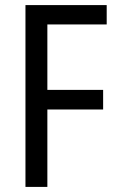

<svg xmlns="http://www.w3.org/2000/svg" viewBox="-20 -734 462 754"><path d="M166 0H80V-714H399V-638H166V-381H385V-304H166Z"/></svg>

Font: Noto Sans Bengali UI Condensed
Style: Regular
Weight: 400
Width: 3
Designer: Jelle Bosma - Monotype Design Team
Foundry: Monotype Imaging Inc.
Version: Version 2.003; ttfautohint (v1.8.4.7-5d5b)